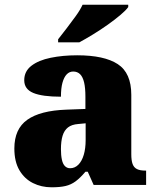

<svg xmlns="http://www.w3.org/2000/svg" viewBox="-20 -786 666 816"><path d="M199 10Q156 10 120 -8Q84 -26 62.5 -62.5Q41 -99 41 -155Q41 -238 96 -277Q151 -316 262 -320L343 -323V-375Q343 -412 337.5 -435.5Q332 -459 320.5 -470.5Q309 -482 291 -482Q275 -482 263.5 -470Q252 -458 245.5 -434.5Q239 -411 239 -375Q160 -375 121.5 -391Q83 -407 83 -445Q83 -483 113.5 -506.5Q144 -530 195.5 -540.5Q247 -551 308 -551Q423 -551 480.5 -513.5Q538 -476 538 -383V-131Q538 -104 543.5 -89Q549 -74 562 -67.5Q575 -61 597 -61H601V0H378L353 -56H343Q321 -30 301.5 -15.5Q282 -1 258.5 4.5Q235 10 199 10ZM278 -71Q298 -71 313 -86Q328 -101 336 -128Q344 -155 344 -191V-262L313 -259Q285 -257 269 -244.5Q253 -232 246 -209Q239 -186 239 -152Q239 -126 243 -107.5Q247 -89 256 -80Q265 -71 278 -71ZM227 -619Q242 -638 262 -664Q282 -690 301.5 -717Q321 -744 331 -766H525V-756Q516 -743 492.5 -723Q469 -703 438 -681Q407 -659 375 -639.5Q343 -620 317 -606H227Z"/></svg>

Font: Noto Serif Gujarati Black
Style: Regular
Weight: 900
Version: Version 2.102